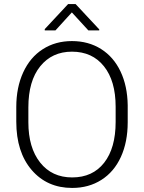

<svg xmlns="http://www.w3.org/2000/svg" viewBox="-20 -925 717 955"><path d="M615.2 -316.9Q615.2 -218.8 581.3 -144.5Q547.4 -70.3 484.4 -30.3Q421.4 9.8 338.9 9.8Q214.4 9.8 137.7 -79.3Q61 -168.5 61 -319.8V-393.1Q61 -490.2 95.5 -565.2Q129.9 -640.1 192.9 -680.4Q255.9 -720.7 337.9 -720.7Q419.9 -720.7 482.7 -681.2Q545.4 -641.6 579.6 -569.3Q613.8 -497.1 615.2 -401.9ZM555.2 -394Q555.2 -522.5 497.1 -595.2Q439 -668 337.9 -668Q238.8 -668 179.9 -595Q121.1 -522 121.1 -391.1V-316.9Q121.1 -190.4 179.7 -116.5Q238.3 -42.5 338.9 -42.5Q440.9 -42.5 498 -115.5Q555.2 -188.5 555.2 -318.8ZM473.6 -778.8V-773.9H419.4L337.4 -863.3L255.9 -773.9H202.6V-780.3L318.8 -904.8H356Z"/></svg>

Font: RobotoInd Light
Style: Regular
Weight: 300
Designer: Google
Version: Version 2.001151; 2014